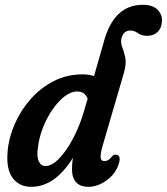

<svg xmlns="http://www.w3.org/2000/svg" viewBox="-20 -750 678 780"><path d="M460 -76.5Q444.5 -38.5 409.5 -14.8Q374.5 9 340 9Q305.5 9 289 -9.8Q272.5 -28.5 272.5 -62Q272.5 -72.5 273.2 -83.8Q274 -95 276.5 -109Q237.5 -47.5 195.5 -19.2Q153.5 9 107.5 9Q58 9 31.2 -27.2Q4.5 -63.5 11 -135Q15.5 -190.5 39.8 -246Q64 -301.5 104.2 -347.2Q144.5 -393 198.2 -420.5Q252 -448 316 -448Q341 -448 362 -441L403.5 -586Q444.5 -730.5 560 -730.5Q599.5 -730.5 618.8 -711.8Q638 -693 638 -669Q638 -638.5 621.5 -621.5Q605 -604.5 579 -604.5Q555 -604.5 540.5 -615.2Q526 -626 509 -626Q482 -626 473.5 -594.5Q469.5 -575.5 476.8 -557.5Q484 -539.5 489 -515.5Q494 -491.5 483.5 -454.5L397 -158Q388 -127.5 388.8 -111.5Q389.5 -95.5 404.5 -95.5Q412 -95.5 419.5 -99.8Q427 -104 436.5 -116Q444 -123.5 451.5 -121.5Q475.5 -119.5 460 -76.5ZM134 -149.5Q128.5 -114.5 137.5 -95Q146.5 -75.5 164 -75.5Q191 -75.5 220.8 -106.5Q250.5 -137.5 277.2 -188.2Q304 -239 321 -297.5L336 -349Q324.5 -378.5 293.5 -378.5Q268.5 -378.5 242.5 -358.5Q216.5 -338.5 193.5 -305.2Q170.5 -272 154.5 -231.5Q138.5 -191 134 -149.5Z"/></svg>

Font: Fraunces 144pt SuperSoft SemiBold
Style: Italic
Weight: 600
Italic angle: -16°
Version: Version 1.000;[b76b70a41]